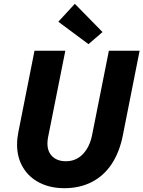

<svg xmlns="http://www.w3.org/2000/svg" viewBox="-20 -988 759 1016"><path d="M70.3 -223.1Q70.3 -254.9 76.7 -286.6L162.6 -719.7H325.7L233.9 -259.3Q231 -243.2 231 -228.5Q231 -185.1 257.3 -159.9Q283.7 -134.8 328.6 -134.8Q382.3 -134.8 418.5 -172.4Q454.6 -210 467.3 -273.4L556.2 -719.7H718.8L629.4 -268.6Q611.8 -181.6 570.6 -119.6Q529.3 -57.6 465.8 -24.9Q402.3 7.8 320.3 7.8Q246.1 7.8 189.5 -21Q132.8 -49.8 101.6 -102.1Q70.3 -154.3 70.3 -223.1ZM288.6 -873 376 -967.8 522.5 -818.4 448.2 -754.4Z"/></svg>

Font: Reddit Sans Chocolate ExBold
Style: Italic
Weight: 800
Italic angle: -11.25°
Designer: Stephen Hutchings
Version: Version 1.013